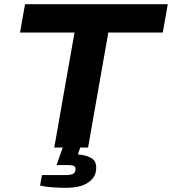

<svg xmlns="http://www.w3.org/2000/svg" viewBox="-20 -707 824 920"><path d="M240 0 337 -551H76L100 -687H784L760 -551H499L402 0ZM297 193Q265 193 230.5 190.5Q196 188 172 182L181 132H294Q316 132 329 126.5Q342 121 342 102Q342 92 333.5 88Q325 84 305 84H251L289 -24H373L353 33Q388 35 414.5 48.5Q441 62 441 96Q441 126 426.5 145Q412 164 390 175Q368 186 343 189.5Q318 193 297 193Z"/></svg>

Font: Archivo SemiExpanded
Style: Bold Italic
Weight: 700
Width: 6
Italic angle: -10°
Designer: Hector Gatti
Foundry: Omnibus-Type
Version: Version 2.001